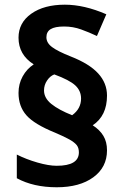

<svg xmlns="http://www.w3.org/2000/svg" viewBox="-20 -790 526 820"><path d="M59.1 -393.1Q59.1 -431.6 76.7 -463.6Q94.2 -495.6 124 -515.1Q59.1 -556.2 59.1 -628.9Q59.1 -692.9 113.5 -731.4Q168 -770 256.8 -770Q339.8 -770 434.1 -729L394 -636.2Q360.8 -651.9 326.4 -664.3Q292 -676.8 253.9 -676.8Q214.4 -676.8 196.3 -665.5Q178.2 -654.3 178.2 -630.9Q178.2 -606.9 202.4 -588.9Q226.6 -570.8 282.2 -548.8Q361.8 -517.6 399.4 -476.3Q437 -435.1 437 -381.8Q437 -295.4 376 -254.9Q406.2 -235.4 421.6 -209.7Q437 -184.1 437 -147.9Q437 -75.7 378.7 -33Q320.3 9.8 222.2 9.8Q123 9.8 51.8 -28.8V-129.9Q91.3 -109.9 139.6 -95.9Q188 -82 222.2 -82Q316.9 -82 316.9 -139.2Q316.9 -158.2 307.9 -169.9Q298.8 -181.6 276.9 -194.1Q254.9 -206.5 215.8 -223.1Q126.5 -259.3 92.8 -297.6Q59.1 -335.9 59.1 -393.1ZM168 -403.8Q168 -371.1 199.7 -345.7Q231.4 -320.3 288.1 -297.9Q326.2 -325.7 326.2 -369.1Q326.2 -402.3 301.5 -425.3Q276.9 -448.2 211.9 -472.2Q193.8 -465.3 180.9 -446Q168 -426.8 168 -403.8Z"/></svg>

Font: Samim FD
Style: Bold-FD
Weight: 700
Foundry: DejaVu fonts team - Redesigned by Saber Rastikerdar
Version: Version 4.0.1